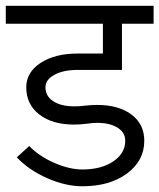

<svg xmlns="http://www.w3.org/2000/svg" viewBox="-40 -630 551 664"><path d="M-20 -609.9H491.2V-547.9H381.8V-388.2H228Q179.2 -388.2 148.2 -371.3Q117.2 -354.5 117.2 -328.1Q117.2 -297.4 144.3 -279.8Q171.4 -262.2 216.8 -262.2Q237.8 -262.2 250 -264.2Q274.4 -267.1 295.9 -267.1Q370.1 -267.1 414.6 -233.9Q459 -200.7 459 -143.1Q459 -74.2 399.2 -30Q339.4 14.2 245.1 14.2Q187 14.2 123.5 -13.7Q60.1 -41.5 18.1 -85.9L61 -125Q95.7 -89.4 147.9 -66.7Q200.2 -43.9 245.1 -43.9Q310.1 -43.9 351.6 -71.8Q393.1 -99.6 393.1 -143.1Q393.1 -171.9 366.5 -188.5Q339.8 -205.1 295.9 -205.1Q279.3 -205.1 259.8 -202.1Q237.3 -199.2 215.8 -199.2Q141.1 -199.2 95.9 -234.1Q50.8 -269 50.8 -328.1Q50.8 -379.9 100.3 -412.4Q149.9 -444.8 228 -444.8H315.9V-547.9H-20Z"/></svg>

Font: LT Superior
Style: Regular
Weight: 400
Designer: Daniel Lyons
Foundry: LyonsType
Version: Version 1.000